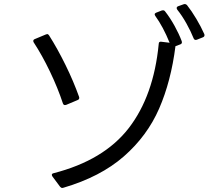

<svg xmlns="http://www.w3.org/2000/svg" viewBox="-20 -894 1040 952"><path d="M951 -696Q943 -696 940 -704Q926 -739 904.5 -777.5Q883 -816 859 -846Q856 -851 856 -854Q856 -860 863 -863L891 -873Q893 -874 896 -874Q902 -874 907 -869Q930 -840 953.5 -800.5Q977 -761 993 -725Q994 -723 994 -720Q994 -712 986 -709L956 -697ZM237 -27Q237 -33 245 -35Q495 -99 618.5 -259Q742 -419 767 -676Q767 -689 780 -687L821 -682Q789 -761 750 -815Q747 -820 747 -823Q747 -828 754 -831L782 -842Q784 -843 788 -843Q795 -843 799 -837Q824 -805 846 -765Q868 -725 881 -690Q882 -688 882 -684Q882 -677 874 -674L850 -665Q828 -491 769 -355.5Q710 -220 594 -118.5Q478 -17 294 37Q292 38 289 38Q283 38 278 32L240 -19Q237 -24 237 -27ZM302 -373Q295 -373 292 -381Q267 -457 228 -538.5Q189 -620 147 -684Q145 -688 145 -691Q145 -697 152 -700L207 -723Q213 -725 214 -725Q219 -725 223 -719Q265 -653 305 -571.5Q345 -490 372 -414L373 -409Q373 -401 365 -398L308 -374Q306 -373 302 -373Z"/></svg>

Font: LINE Seed JP_TTF Regular
Style: Regular
Weight: 400
Designer: LINE & Fontrix & Fontworks
Version: Version 1.002